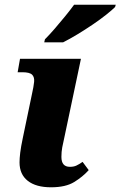

<svg xmlns="http://www.w3.org/2000/svg" viewBox="-20 -786 512 816"><path d="M197 10Q133 10 98 -17.5Q63 -45 63 -96Q63 -113 66 -137.5Q69 -162 77 -200L116 -387Q123 -418 125 -438Q127 -458 116.5 -468.5Q106 -479 75 -479H55L65 -536H324L255 -209Q248 -178 244.5 -159.5Q241 -141 241 -119Q241 -77 277 -77Q293 -77 304 -82Q315 -87 331 -98L357 -63Q332 -35 295.5 -12.5Q259 10 197 10ZM168 -606 171 -619Q190 -638 212.5 -664Q235 -690 257 -717Q279 -744 295 -766H472L469 -756Q457 -744 432 -724Q407 -704 374.5 -682Q342 -660 309 -640Q276 -620 248 -606Z"/></svg>

Font: Noto Serif ExtraBold
Style: Italic
Weight: 800
Italic angle: -12°
Designer: Monotype Design Team
Foundry: Monotype Imaging Inc.
Version: Version 2.013